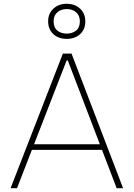

<svg xmlns="http://www.w3.org/2000/svg" viewBox="-20 -997 708 1017"><path d="M36 0Q58.5 -58 83 -121.2Q107.5 -184.5 130 -242L225 -486.5Q250.5 -552 271.2 -605.5Q292 -659 313 -713H359Q380 -658.5 400.2 -605.5Q420.5 -552.5 446 -486L540 -240.5Q562.5 -181.5 586.5 -119.2Q610.5 -57 632 0H598Q572.5 -67 545.2 -138Q518 -209 494 -272L339 -677H333L177 -275.5Q151.5 -210 124 -138.8Q96.5 -67.5 70 0ZM137 -203V-233H532V-203ZM333 -791Q304.5 -791 282.5 -802.2Q260.5 -813.5 247.8 -834.2Q235 -855 235 -884Q235 -925.5 262.8 -951.2Q290.5 -977 334 -977Q362.5 -977 384.8 -965.2Q407 -953.5 419.5 -932.5Q432 -911.5 432 -884Q432 -855 419.2 -834.2Q406.5 -813.5 384.2 -802.2Q362 -791 333 -791ZM333 -819Q363 -819 383 -835Q403 -851 403 -884Q403 -915 383.2 -932Q363.5 -949 334 -949Q304 -949 284 -932Q264 -915 264 -884Q264 -851 284 -835Q304 -819 333 -819Z"/></svg>

Font: Commissioner Thin
Style: Regular
Weight: 100
Designer: Kostas Bartsokas
Foundry: Kostas Bartsokas
Version: Version 1.001;gftools[0.9.23]